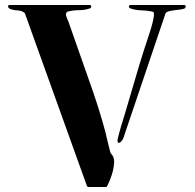

<svg xmlns="http://www.w3.org/2000/svg" viewBox="-20 -753 784 773"><path d="M80 -700Q70 -710 51 -711Q32 -712 19 -718Q13 -721 12.5 -727Q12 -733 20 -733H341Q347 -733 347 -727Q347 -720 341 -719Q321 -712 298.5 -712Q276 -712 255 -707Q249 -706 246 -699Q244 -692 251 -676.5Q258 -661 260 -653L351 -394Q382 -305 405 -219Q406 -214 409 -201Q412 -188 415.5 -174.5Q419 -161 421.5 -150Q424 -139 426 -136Q428 -134 429.5 -131.5Q431 -129 433 -127Q440 -116 439.5 -100Q439 -84 435 -67Q431 -50 424.5 -33.5Q418 -17 413 -7Q411 -3 410 -1.5Q409 0 404 0H338Q333 0 332 -1.5Q331 -3 329 -7ZM477 -198Q474 -190 469 -184.5Q464 -179 460 -178Q456 -177 454 -181Q452 -185 454 -194Q460 -219 467 -243Q474 -267 482 -292Q502 -358 521 -424Q540 -490 561 -556Q565 -568 571.5 -587.5Q578 -607 584.5 -627.5Q591 -648 595.5 -667Q600 -686 600 -697Q600 -703 597.5 -704.5Q595 -706 590 -707Q569 -711 547.5 -711.5Q526 -712 506 -719Q499 -721 499 -727Q499 -733 507 -733H721Q728 -733 727.5 -726.5Q727 -720 721 -718Q716 -716 704 -714.5Q692 -713 680 -711.5Q668 -710 658 -707Q648 -704 646 -698Z"/></svg>

Font: SoukouMincho
Style: Regular
Weight: 400
Designer: Dr. Ken Lunde (project architect, glyph set definition & overall production); Masataka HATTORI  (production & ideograph 
Foundry: Adobe Systems Incorporated
Version: Version 1.00